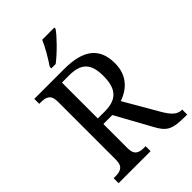

<svg xmlns="http://www.w3.org/2000/svg" viewBox="-267 -1040 1150 1150"><g transform="rotate(-45 307.5 -465.5)"><path d="M235 -784V-771H272C324 -810 398 -886 421 -921V-931H318C299 -886 264 -827 235 -784ZM34 0H305V-42H294C253 -42 220 -50 220 -109V-315H296L420 -90C460 -15 491 0 601 0H615V-42H612C574 -42 547 -69 516 -122L391 -338C459 -362 527 -414 527 -523C527 -653 450 -714 287 -714H34V-672H48C88 -672 122 -663 122 -604V-109C122 -50 88 -42 48 -42H34ZM279 -362H220V-666H281C384 -666 424 -622 424 -519C424 -415 386 -362 279 -362Z"/></g></svg>

Font: Noto Serif Ethiopic SmCn
Style: Regular
Weight: 400
Width: 4
Designer: Monotype Design Team
Foundry: Monotype Imaging Inc.
Version: Version 2.102